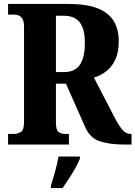

<svg xmlns="http://www.w3.org/2000/svg" viewBox="-20 -734 688 975"><path d="M21 0V-54H51Q70 -54 86 -64Q102 -74 102 -113V-600Q102 -626 93.5 -639Q85 -652 73.5 -656Q62 -660 51 -660H21V-714H325Q420 -714 476.5 -691.5Q533 -669 558 -626.5Q583 -584 583 -525Q583 -468 565.5 -431Q548 -394 519.5 -372Q491 -350 457 -340L561 -139Q584 -95 602 -74.5Q620 -54 642 -54H648V0H612Q536 0 486 -17Q436 -34 412 -90L315 -309H264V-113Q264 -74 277 -64Q290 -54 311 -54H330V0ZM305 -368Q361 -368 386 -405.5Q411 -443 411 -516Q411 -588 384.5 -621Q358 -654 305 -654H264V-368ZM239 208Q248 178 260 136Q272 94 277 61H386V71Q378 92 363 119Q348 146 330.5 172.5Q313 199 298 221H239Z"/></svg>

Font: Noto Serif Georgian Condensed ExtraBold
Style: Regular
Weight: 800
Width: 3
Designer: Monotype Design Team, Akaki Razmadze
Foundry: Google LLC
Version: Version 2.003; ttfautohint (v1.8.4.7-5d5b)